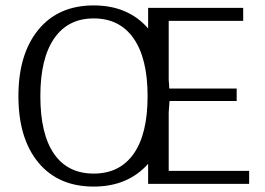

<svg xmlns="http://www.w3.org/2000/svg" viewBox="-20 -679 980 709"><path d="M525 -324Q525 -463 473.5 -537Q422 -611 326 -611Q231 -611 180 -537Q129 -463 129 -324Q129 -184 179.5 -111Q230 -38 326 -38Q422 -38 473.5 -111Q525 -184 525 -324ZM900 -48V0H527V-74Q452 10 326 10Q195 10 121.5 -79Q48 -168 48 -324Q48 -479 121.5 -569Q195 -659 326 -659Q453 -659 527 -574V-650H878V-602H603V-383Q605 -363 605 -352H854V-306H606L603 -264V-48Z"/></svg>

Font: Arsenal
Style: Regular
Weight: 400
Designer: Andrij Shevchenko
Foundry: Stairsfor.com
Version: Version 1.000